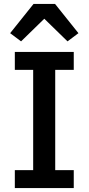

<svg xmlns="http://www.w3.org/2000/svg" viewBox="-20 -964 454 984"><path d="M358 0H56V-92H150V-606H56V-698H358V-606H263V-92H358ZM152 -944H262L382 -794L326 -752L207 -868L88 -752L32 -794Z"/></svg>

Font: IBM Plex Sans Medium
Style: Regular
Weight: 500
Designer: Mike Abbink, Paul van der Laan, Pieter van Rosmalen
Foundry: Bold Monday
Version: Version 3.201